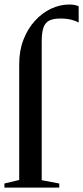

<svg xmlns="http://www.w3.org/2000/svg" viewBox="-22 -850 376 870"><path d="M-2 0V-18.5L65 -34.5V-559.5Q65 -621 84.5 -670.8Q104 -720.5 136.5 -756Q169 -791.5 209.2 -810.5Q249.5 -829.5 291.5 -829.5Q307 -829.5 318 -827Q329 -824.5 334.5 -821.5V-748Q322.5 -755 301.5 -760.5Q280.5 -766 251.5 -766Q221 -766 202.5 -757.5Q184 -749 175.5 -726.5Q167 -704 167 -661.5V-33.5L246.5 -18.5V0Z"/></svg>

Font: Merriweather 144pt Medium
Style: Regular
Weight: 500
Version: Version 2.100